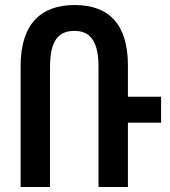

<svg xmlns="http://www.w3.org/2000/svg" viewBox="-20 -744 675 764"><path d="M62 0H179V-477C179 -586 215 -621 276 -621C338 -621 372 -582 372 -477V0H489V-256H621V-359H489V-484C489 -647 414 -724 277 -724C144 -724 62 -650 62 -481Z"/></svg>

Font: Noto Sans Armenian ExtraCondensed SemiBold
Style: Regular
Weight: 600
Width: 2
Designer: Monotype Design Team
Foundry: Monotype Imaging Inc.
Version: Version 2.008